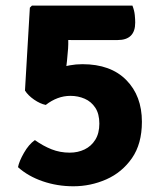

<svg xmlns="http://www.w3.org/2000/svg" viewBox="-20 -653 580 688"><path d="M220 -434.5Q218 -412.5 213.8 -392Q209.5 -371.5 201.5 -351Q172.5 -341 137.2 -335.2Q102 -329.5 69.5 -328.5L87 -625.5L217 -602Q220.5 -587 222.2 -563Q224 -539 224.5 -515.8Q225 -492.5 224 -479.5ZM44.5 -54Q48.5 -75 65.8 -105.2Q83 -135.5 105 -151Q134.5 -130 164.8 -118Q195 -106 230 -106Q259 -106 283 -117.5Q307 -129 321.5 -152.2Q336 -175.5 336 -210Q336 -245 321.5 -267Q307 -289 283.5 -299.2Q260 -309.5 232.5 -309.5Q208.5 -309.5 186.5 -301.2Q164.5 -293 144 -277Q124 -281 102.2 -296Q80.5 -311 69.5 -328.5Q90.5 -347 120.5 -369Q150.5 -391 189.5 -407Q228.5 -423 275.5 -423Q376.5 -423 432.5 -366.2Q488.5 -309.5 488.5 -216.5Q488.5 -137.5 452.8 -86.2Q417 -35 360.8 -10.2Q304.5 14.5 243 14.5Q185 14.5 132.8 -3.5Q80.5 -21.5 44.5 -54ZM454.5 -633Q461.5 -615 463 -599Q464.5 -583 464.5 -572Q464.5 -509.5 401.5 -509.5H236.5Q212.5 -509.5 182.8 -510.5Q153 -511.5 127.8 -513Q102.5 -514.5 92 -516L87 -625.5L94.5 -633Z"/></svg>

Font: Signika Negative Light
Style: Bold
Weight: 700
Version: Version 2.001